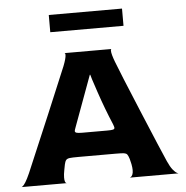

<svg xmlns="http://www.w3.org/2000/svg" viewBox="-54 -835 859 888"><g transform="rotate(-5 375.0 -391.0)"><path d="M529 -34Q529 -45 526 -61Q521 -82 520 -86Q515 -102 510.5 -107.5Q506 -113 496 -114.5Q486 -116 457 -116H285Q255 -116 243.5 -114.5Q232 -113 227 -107Q222 -101 219 -87L214 -61Q210 -41 210 -27Q210 -15 212 -9Q214 -3 216.5 -1.5Q219 0 220 0H10Q10 1 15.5 -3Q21 -7 29.5 -20.5Q38 -34 50 -61Q89 -152 162 -325Q235 -498 252 -540Q266 -576 266 -591Q266 -597 264.5 -598.5Q263 -600 262 -600H480Q479 -600 478 -598.5Q477 -597 477 -592Q477 -577 491 -540Q509 -492 589 -300Q669 -108 690 -61Q702 -34 713 -20.5Q724 -7 732 -3Q740 1 740 0H513Q514 0 518 -2.5Q522 -5 525.5 -12.5Q529 -20 529 -34ZM462 -236Q462 -240 457 -253Q426 -326 399 -406Q372 -486 372 -490H370L284 -256Q278 -240 278 -237Q278 -231 285 -228.5Q292 -226 311 -226H428Q448 -226 455 -228Q462 -230 462 -236ZM545 -782V-702H205V-782Z"/></g></svg>

Font: Red Rose Bold
Style: Regular
Weight: 700
Designer: jaikishan Patel
Version: Version 1.000